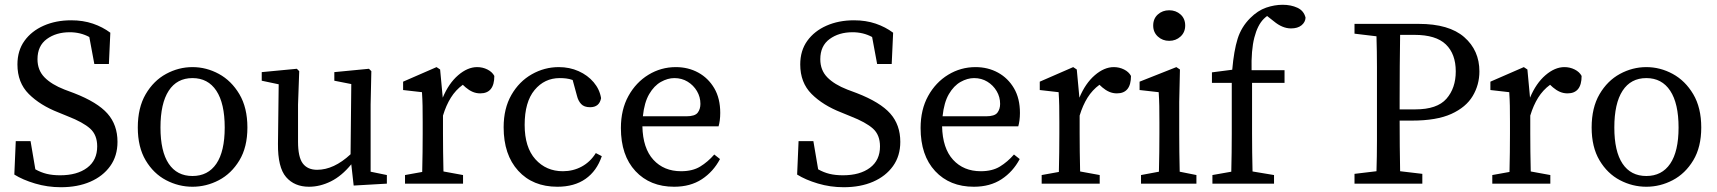

<svg xmlns="http://www.w3.org/2000/svg" viewBox="-20 -769 7189 804"><path d="M235 15Q179 15 127 -0.5Q75 -16 40 -38L46 -178H108L128 -60Q151 -47 175.5 -41Q200 -35 232 -35Q303 -35 345 -66.5Q387 -98 387 -156Q387 -204 357.5 -230.5Q328 -257 264 -282L225 -298Q148 -328 100.5 -375.5Q53 -423 53 -499Q53 -557 82.5 -598Q112 -639 163 -661.5Q214 -684 278 -684Q328 -684 369 -670Q410 -656 442 -632L436 -501H375L354 -614Q317 -634 272 -634Q215 -634 176 -605.5Q137 -577 137 -521Q137 -475 166.5 -445Q196 -415 250 -394L290 -379Q388 -341 430 -293.5Q472 -246 472 -175Q472 -116 441.5 -73.5Q411 -31 358 -8Q305 15 235 15Z M786 13Q728 13 675.5 -14.5Q623 -42 590 -97.5Q557 -153 557 -235Q557 -318 590 -374.5Q623 -431 675.5 -459.5Q728 -488 786 -488Q844 -488 896.5 -459.5Q949 -431 982.5 -374.5Q1016 -318 1016 -235Q1016 -153 982.5 -97.5Q949 -42 896.5 -14.5Q844 13 786 13ZM786 -32Q851 -32 886 -83.5Q921 -135 921 -235Q921 -336 886 -389Q851 -442 786 -442Q721 -442 686.5 -389Q652 -336 652 -235Q652 -135 686.5 -83.5Q721 -32 786 -32Z M1274 13Q1213 13 1178 -27.5Q1143 -68 1144 -167L1147 -416L1076 -431V-467L1223 -481L1233 -471L1228 -331V-176Q1228 -111 1248 -84.5Q1268 -58 1308 -58Q1378 -58 1448 -123L1451 -417L1380 -431V-467L1525 -481L1535 -471L1532 -331V-50L1600 -36V0L1461 8L1451 -81Q1411 -32 1365.5 -9.5Q1320 13 1274 13Z M1676 0V-36L1748 -49Q1749 -87 1749.5 -131.5Q1750 -176 1750 -210V-258Q1750 -299 1749.5 -326Q1749 -353 1747 -383L1668 -392V-427L1808 -488L1823 -478L1834 -360Q1859 -420 1898.5 -454Q1938 -488 1978 -488Q2001 -488 2021 -478Q2041 -468 2050 -451Q2050 -378 1991 -378Q1974 -378 1959 -384.5Q1944 -391 1930 -403L1918 -414Q1888 -392 1868 -360Q1848 -328 1835 -285V-210Q1835 -177 1835.5 -133Q1836 -89 1837 -51L1919 -36V0Z M2314 13Q2211 13 2150 -54Q2089 -121 2089 -236Q2089 -315 2121.5 -371.5Q2154 -428 2207 -458Q2260 -488 2320 -488Q2365 -488 2403 -471Q2441 -454 2466 -424.5Q2491 -395 2497 -358Q2490 -320 2451 -320Q2426 -320 2413.5 -333.5Q2401 -347 2396 -368L2378 -434Q2364 -439 2350.5 -440.5Q2337 -442 2324 -442Q2260 -442 2218.5 -392Q2177 -342 2177 -246Q2177 -152 2222 -102Q2267 -52 2337 -52Q2380 -52 2416 -71.5Q2452 -91 2475 -128L2500 -115Q2479 -53 2432 -20Q2385 13 2314 13Z M2804 -442Q2776 -442 2747.5 -426Q2719 -410 2698.5 -375Q2678 -340 2672 -282H2854Q2890 -282 2901.5 -297Q2913 -312 2913 -334Q2913 -363 2898.5 -387.5Q2884 -412 2859.5 -427Q2835 -442 2804 -442ZM2803 13Q2702 13 2641 -52.5Q2580 -118 2580 -233Q2580 -310 2611.5 -367Q2643 -424 2695.5 -456Q2748 -488 2810 -488Q2862 -488 2904 -465Q2946 -442 2971 -399.5Q2996 -357 2996 -296Q2996 -279 2994 -264.5Q2992 -250 2989 -240H2670Q2672 -148 2716 -100Q2760 -52 2832 -52Q2880 -52 2912 -71.5Q2944 -91 2971 -122L2995 -103Q2967 -50 2919 -18.5Q2871 13 2803 13Z M3513 15Q3457 15 3405 -0.5Q3353 -16 3318 -38L3324 -178H3386L3406 -60Q3429 -47 3453.5 -41Q3478 -35 3510 -35Q3581 -35 3623 -66.5Q3665 -98 3665 -156Q3665 -204 3635.5 -230.5Q3606 -257 3542 -282L3503 -298Q3426 -328 3378.5 -375.5Q3331 -423 3331 -499Q3331 -557 3360.5 -598Q3390 -639 3441 -661.5Q3492 -684 3556 -684Q3606 -684 3647 -670Q3688 -656 3720 -632L3714 -501H3653L3632 -614Q3595 -634 3550 -634Q3493 -634 3454 -605.5Q3415 -577 3415 -521Q3415 -475 3444.5 -445Q3474 -415 3528 -394L3568 -379Q3666 -341 3708 -293.5Q3750 -246 3750 -175Q3750 -116 3719.5 -73.5Q3689 -31 3636 -8Q3583 15 3513 15Z M4059 -442Q4031 -442 4002.5 -426Q3974 -410 3953.5 -375Q3933 -340 3927 -282H4109Q4145 -282 4156.5 -297Q4168 -312 4168 -334Q4168 -363 4153.5 -387.5Q4139 -412 4114.5 -427Q4090 -442 4059 -442ZM4058 13Q3957 13 3896 -52.5Q3835 -118 3835 -233Q3835 -310 3866.5 -367Q3898 -424 3950.5 -456Q4003 -488 4065 -488Q4117 -488 4159 -465Q4201 -442 4226 -399.5Q4251 -357 4251 -296Q4251 -279 4249 -264.5Q4247 -250 4244 -240H3925Q3927 -148 3971 -100Q4015 -52 4087 -52Q4135 -52 4167 -71.5Q4199 -91 4226 -122L4250 -103Q4222 -50 4174 -18.5Q4126 13 4058 13Z M4342 0V-36L4414 -49Q4415 -87 4415.5 -131.5Q4416 -176 4416 -210V-258Q4416 -299 4415.5 -326Q4415 -353 4413 -383L4334 -392V-427L4474 -488L4489 -478L4500 -360Q4525 -420 4564.5 -454Q4604 -488 4644 -488Q4667 -488 4687 -478Q4707 -468 4716 -451Q4716 -378 4657 -378Q4640 -378 4625 -384.5Q4610 -391 4596 -403L4584 -414Q4554 -392 4534 -360Q4514 -328 4501 -285V-210Q4501 -177 4501.5 -133Q4502 -89 4503 -51L4585 -36V0Z M4758 0V-36L4833 -50Q4834 -88 4834.5 -132.5Q4835 -177 4835 -210V-257Q4835 -298 4834.5 -325.5Q4834 -353 4832 -383L4752 -392V-427L4906 -488L4921 -478L4918 -342V-210Q4918 -177 4918.5 -132.5Q4919 -88 4920 -50L4990 -36V0ZM4876 -598Q4848 -598 4828.5 -616Q4809 -634 4809 -662Q4809 -691 4828.5 -708.5Q4848 -726 4876 -726Q4904 -726 4923.5 -708.5Q4943 -691 4943 -662Q4943 -634 4923.5 -616Q4904 -598 4876 -598Z M5057 0V-36L5136 -50Q5137 -90 5137.5 -130Q5138 -170 5138 -210V-422H5055V-466L5140 -477Q5147 -557 5162.5 -606.5Q5178 -656 5215 -693Q5247 -725 5282 -737Q5317 -749 5351 -749Q5386 -749 5413 -736.5Q5440 -724 5447 -695Q5446 -676 5430 -663Q5414 -650 5386 -650Q5350 -650 5314 -680L5286 -702Q5282 -699 5278.5 -696Q5275 -693 5272 -690Q5246 -664 5232.5 -611.5Q5219 -559 5221 -475H5359V-422H5223V-210Q5223 -170 5223.5 -130.5Q5224 -91 5225 -51L5315 -36V0Z M5903 -623H5843Q5842 -559 5841.5 -492.5Q5841 -426 5841 -359V-311H5907Q5998 -311 6037 -355.5Q6076 -400 6076 -470Q6076 -543 6034.5 -583Q5993 -623 5903 -623ZM5652 -628V-669H5921Q6048 -669 6111.5 -613.5Q6175 -558 6175 -470Q6175 -414 6147 -367Q6119 -320 6057.5 -292Q5996 -264 5893 -264H5841Q5841 -210 5841.5 -158Q5842 -106 5843 -52L5936 -41V0H5652V-41L5744 -52Q5746 -115 5746 -180Q5746 -245 5746 -310V-359Q5746 -424 5746 -488.5Q5746 -553 5744 -617Z M6229 0V-36L6301 -49Q6302 -87 6302.5 -131.5Q6303 -176 6303 -210V-258Q6303 -299 6302.5 -326Q6302 -353 6300 -383L6221 -392V-427L6361 -488L6376 -478L6387 -360Q6412 -420 6451.5 -454Q6491 -488 6531 -488Q6554 -488 6574 -478Q6594 -468 6603 -451Q6603 -378 6544 -378Q6527 -378 6512 -384.5Q6497 -391 6483 -403L6471 -414Q6441 -392 6421 -360Q6401 -328 6388 -285V-210Q6388 -177 6388.5 -133Q6389 -89 6390 -51L6472 -36V0Z M6874 13Q6816 13 6763.5 -14.5Q6711 -42 6678 -97.5Q6645 -153 6645 -235Q6645 -318 6678 -374.5Q6711 -431 6763.5 -459.5Q6816 -488 6874 -488Q6932 -488 6984.5 -459.5Q7037 -431 7070.5 -374.5Q7104 -318 7104 -235Q7104 -153 7070.5 -97.5Q7037 -42 6984.5 -14.5Q6932 13 6874 13ZM6874 -32Q6939 -32 6974 -83.5Q7009 -135 7009 -235Q7009 -336 6974 -389Q6939 -442 6874 -442Q6809 -442 6774.5 -389Q6740 -336 6740 -235Q6740 -135 6774.5 -83.5Q6809 -32 6874 -32Z"/></svg>

Font: Source Serif Pro
Style: Regular
Weight: 400
Designer: Frank Grießhammer
Foundry: Adobe Systems Incorporated
Version: Version 3.001;hotconv 1.0.111;makeotfexe 2.5.65597